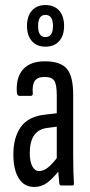

<svg xmlns="http://www.w3.org/2000/svg" viewBox="-20 -735 356 761"><path d="M222 0Q216 0 215 -9Q213 -27 211 -54.5Q209 -82 209 -101L205 -106V-358Q205 -399 195.5 -414.5Q186 -430 157 -430Q129 -430 118 -414.5Q107 -399 110 -364Q110 -355 102 -355H58Q48 -355 47 -367Q42 -426 70.5 -459Q99 -492 158 -492Q219 -492 244.5 -463Q270 -434 270 -360V-120Q270 -80 271 -52Q272 -24 273 -10Q274 0 268 0ZM115 6Q76 6 54.5 -28Q33 -62 33 -123Q33 -191 63 -232.5Q93 -274 161 -281L213 -287V-234L168 -228Q133 -224 115.5 -199Q98 -174 98 -128Q98 -95 108 -76Q118 -57 135 -57Q152 -57 169.5 -70.5Q187 -84 215 -121L218 -63Q188 -26 166 -10Q144 6 115 6ZM160 -550Q126 -550 106.5 -572Q87 -594 87 -632Q87 -671 106.5 -693Q126 -715 160 -715Q195 -715 214.5 -693Q234 -671 234 -632Q234 -594 214.5 -572Q195 -550 160 -550ZM160 -588Q190 -588 190 -632Q190 -676 160 -676Q131 -676 131 -632Q131 -588 160 -588Z"/></svg>

Font: Sofia Sans Extra Condensed
Style: Regular
Weight: 400
Designer: Botio Nikoltchev, Ani Petrova
Foundry: lettersoup
Version: Version 4.101